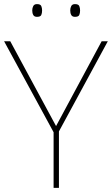

<svg xmlns="http://www.w3.org/2000/svg" viewBox="-20 -915 545 935"><path d="M253 -301 475 -714H505L267 -275V0H241V-271L0 -714H30ZM137 -864Q137 -876 142 -885.5Q147 -895 160 -895Q177 -895 181 -885.5Q185 -876 185 -864Q185 -851 181 -842Q177 -833 160 -833Q147 -833 142 -842Q137 -851 137 -864ZM322 -864Q322 -876 327 -885.5Q332 -895 345 -895Q362 -895 366 -885.5Q370 -876 370 -864Q370 -851 366 -842Q362 -833 345 -833Q332 -833 327 -842Q322 -851 322 -864Z"/></svg>

Font: Noto Sans Bengali Thin
Style: Regular
Weight: 100
Designer: Jelle Bosma - Monotype Design Team
Foundry: Monotype Imaging Inc.
Version: Version 2.003; ttfautohint (v1.8.4.7-5d5b)